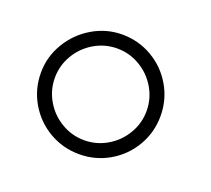

<svg xmlns="http://www.w3.org/2000/svg" viewBox="-74 -827 597 543"><g transform="rotate(20 225.0 -555.0)"><path d="M30 -555Q30 -603 54.8 -644.5Q79.5 -686 121 -710.5Q162.5 -735 210 -735Q259 -735 300.2 -711Q341.5 -687 365.8 -645.5Q390 -604 390 -555Q390 -506 365.8 -464.5Q341.5 -423 300.2 -399Q259 -375 210 -375Q161 -375 119.8 -399Q78.5 -423 54.2 -464.5Q30 -506 30 -555ZM348 -555Q348 -592 329.2 -623.8Q310.5 -655.5 278.8 -674.2Q247 -693 210 -693Q173 -693 141.2 -674.2Q109.5 -655.5 90.8 -623.8Q72 -592 72 -555Q72 -518 90.8 -486.2Q109.5 -454.5 141.2 -435.8Q173 -417 210 -417Q247 -417 278.8 -435.8Q310.5 -454.5 329.2 -486.2Q348 -518 348 -555Z"/></g></svg>

Font: Tap Sans
Style: Regular
Weight: 400
Designer: Tap Payments
Foundry: Tap Payments
Version: Version 1.001;Glyphs 3.1.2 (3151)